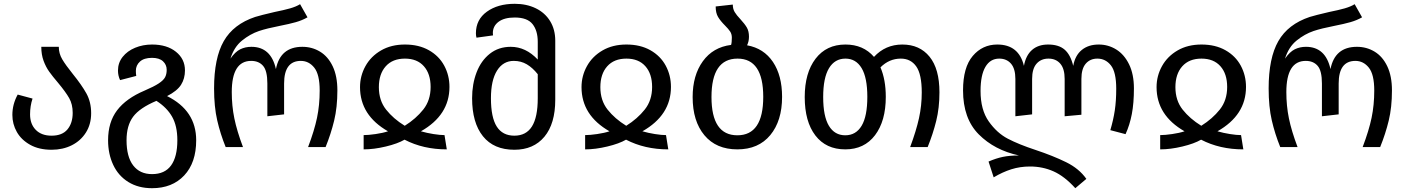

<svg xmlns="http://www.w3.org/2000/svg" viewBox="-20 -773 7397 1009"><path d="M362 -385Q409 -327 434 -282Q459 -237 459 -178Q459 -120 431.5 -76.5Q404 -33 357 -9.5Q310 14 251 14Q185 14 138.5 -12Q92 -38 68.5 -79.5Q45 -121 45 -169Q45 -225 73 -276L151 -255Q138 -216 138 -172Q138 -121 168 -90.5Q198 -60 251 -60Q307 -60 334.5 -93Q362 -126 362 -180Q362 -225 343.5 -257.5Q325 -290 285 -338Q256 -372 238.5 -396.5Q221 -421 209 -453.5Q197 -486 197 -527H289Q289 -492 307 -461.5Q325 -431 362 -385Z M1011 -36Q1011 82 948 149Q885 216 779 216Q707 216 654.5 183.5Q602 151 575 93.5Q548 36 548 -36Q548 -131 595.5 -193.5Q643 -256 740 -297Q789 -318 814 -334.5Q839 -351 847.5 -367Q856 -383 856 -406Q856 -433 836.5 -451Q817 -469 779 -469Q737 -469 715.5 -449.5Q694 -430 694 -401Q694 -386 696 -374L611 -352Q600 -376 600 -402Q600 -443 624.5 -474Q649 -505 690 -522Q731 -539 779 -539Q857 -539 904.5 -501Q952 -463 952 -403Q952 -360 931.5 -327.5Q911 -295 858 -268Q1011 -192 1011 -36ZM912 -36Q912 -111 884.5 -159.5Q857 -208 802 -243Q714 -206 679.5 -159.5Q645 -113 645 -36Q645 51 680 96.5Q715 142 779 142Q846 142 879 96.5Q912 51 912 -36Z M1105 -308Q1105 -468 1156 -557Q1207 -646 1321 -684Q1350 -693 1423 -710Q1473 -720 1504.5 -729Q1536 -738 1557 -751L1596 -682Q1568 -666 1534.5 -656.5Q1501 -647 1450 -637Q1383 -624 1341 -610Q1294 -594 1252 -560Q1210 -526 1191 -465Q1216 -501 1242.5 -514Q1269 -527 1301 -527Q1404 -527 1430 -410Q1453 -527 1569 -527Q1620 -527 1662 -501.5Q1704 -476 1728.5 -424.5Q1753 -373 1753 -298Q1753 -209 1736 -139Q1719 -69 1691 0H1599Q1632 -87 1646 -154Q1660 -221 1660 -297Q1660 -382 1631.5 -417.5Q1603 -453 1561 -453Q1473 -453 1473 -334V-172L1385 -162V-334Q1385 -401 1362.5 -427Q1340 -453 1300 -453Q1198 -453 1198 -289Q1198 -217 1211.5 -151Q1225 -85 1257 0H1166Q1138 -69 1121.5 -140.5Q1105 -212 1105 -308Z M2108 -539Q2181 -539 2234 -509Q2287 -479 2314.5 -428Q2342 -377 2342 -316Q2342 -168 2192 -83Q2223 -74 2258 -68.5Q2293 -63 2316 -63L2328 12Q2204 12 2106 -39Q2070 -18 2007.5 -3Q1945 12 1891 12V-63Q1916 -63 1954 -68.5Q1992 -74 2019 -83Q1872 -167 1872 -315Q1872 -374 1900.5 -425.5Q1929 -477 1982.5 -508Q2036 -539 2108 -539ZM2107 -112Q2166 -149 2204.5 -197.5Q2243 -246 2243 -316Q2243 -385 2207.5 -425Q2172 -465 2108 -465Q2043 -465 2007 -424.5Q1971 -384 1971 -315Q1971 -245 2009 -197Q2047 -149 2107 -112Z M2898 -559V-249Q2898 -123 2841 -54.5Q2784 14 2683 14Q2575 14 2518 -57Q2461 -128 2461 -257Q2461 -331 2484.5 -392.5Q2508 -454 2554 -490.5Q2600 -527 2664 -527Q2743 -527 2806 -460V-553Q2806 -612 2778.5 -646.5Q2751 -681 2685 -681Q2630 -681 2600 -658.5Q2570 -636 2570 -599L2571 -587L2484 -575Q2481 -586 2481 -598Q2481 -670 2538.5 -711.5Q2596 -753 2685 -753Q2747 -753 2795.5 -729.5Q2844 -706 2871 -662Q2898 -618 2898 -559ZM2806 -257V-383Q2779 -417 2748.5 -435Q2718 -453 2680 -453Q2624 -453 2592 -402Q2560 -351 2560 -257Q2560 -156 2590.5 -108Q2621 -60 2683 -60Q2745 -60 2775.5 -108.5Q2806 -157 2806 -257Z M3272 -539Q3345 -539 3398 -509Q3451 -479 3478.5 -428Q3506 -377 3506 -316Q3506 -168 3356 -83Q3387 -74 3422 -68.5Q3457 -63 3480 -63L3492 12Q3368 12 3270 -39Q3234 -18 3171.5 -3Q3109 12 3055 12V-63Q3080 -63 3118 -68.5Q3156 -74 3183 -83Q3036 -167 3036 -315Q3036 -374 3064.5 -425.5Q3093 -477 3146.5 -508Q3200 -539 3272 -539ZM3271 -112Q3330 -149 3368.5 -197.5Q3407 -246 3407 -316Q3407 -385 3371.5 -425Q3336 -465 3272 -465Q3207 -465 3171 -424.5Q3135 -384 3135 -315Q3135 -245 3173 -197Q3211 -149 3271 -112Z M4090 -264Q4090 -138 4028 -63Q3966 12 3855 12Q3744 12 3682 -62Q3620 -136 3620 -263Q3620 -377 3673.5 -451Q3727 -525 3822 -537Q3826 -549 3826 -575Q3826 -594 3817 -607.5Q3808 -621 3790 -639Q3766 -663 3753.5 -684Q3741 -705 3741 -739L3831 -749Q3831 -726 3841 -709.5Q3851 -693 3871 -672Q3894 -647 3905 -628Q3916 -609 3916 -580Q3916 -555 3906 -535Q3994 -519 4042 -447.5Q4090 -376 4090 -264ZM3991 -264Q3991 -465 3856 -465Q3719 -465 3719 -263Q3719 -62 3855 -62Q3991 -62 3991 -264Z M4917 -288Q4917 -206 4900 -137.5Q4883 -69 4855 0H4763Q4795 -86 4809.5 -152Q4824 -218 4824 -287Q4824 -383 4795 -424Q4766 -465 4714 -465Q4653 -465 4607 -419Q4635 -354 4635 -264Q4635 -137 4578.5 -62.5Q4522 12 4422 12Q4321 12 4265 -61Q4209 -134 4209 -263Q4209 -390 4266 -464.5Q4323 -539 4423 -539Q4517 -539 4573 -474Q4633 -539 4722 -539Q4813 -539 4865 -475Q4917 -411 4917 -288ZM4538 -264Q4538 -365 4508 -415Q4478 -465 4423 -465Q4367 -465 4336.5 -414.5Q4306 -364 4306 -263Q4306 -162 4336 -112Q4366 -62 4422 -62Q4478 -62 4508 -112Q4538 -162 4538 -264Z M5939 -308Q5939 -231 5928 -173.5Q5917 -116 5895 -68L5815 -89Q5831 -143 5838.5 -193Q5846 -243 5846 -307Q5846 -394 5818 -429.5Q5790 -465 5747 -465Q5709 -465 5686 -438.5Q5663 -412 5663 -358V-170L5575 -162V-358Q5575 -412 5552 -438.5Q5529 -465 5490 -465Q5451 -465 5427.5 -438.5Q5404 -412 5404 -358V-172L5316 -162V-358Q5316 -412 5293 -438.5Q5270 -465 5231 -465Q5184 -465 5158.5 -421.5Q5133 -378 5133 -295Q5133 -196 5176 -135Q5219 -74 5276.5 -44Q5334 -14 5422 15Q5515 46 5583 79.5Q5651 113 5689 167L5631 216Q5574 153 5516.5 127.5Q5459 102 5393 102Q5341 102 5295 116.5Q5249 131 5202 159L5175 76Q5214 59 5250 51.5Q5286 44 5335 44Q5206 16 5123.5 -67Q5041 -150 5041 -298Q5041 -419 5092 -479Q5143 -539 5221 -539Q5334 -539 5361 -427Q5371 -482 5403.5 -510.5Q5436 -539 5488 -539Q5544 -539 5575 -512Q5606 -485 5620 -427Q5630 -482 5665 -510.5Q5700 -539 5754 -539Q5804 -539 5846 -513Q5888 -487 5913.5 -435Q5939 -383 5939 -308Z M6294 -539Q6367 -539 6420 -509Q6473 -479 6500.5 -428Q6528 -377 6528 -316Q6528 -168 6378 -83Q6409 -74 6444 -68.5Q6479 -63 6502 -63L6514 12Q6390 12 6292 -39Q6256 -18 6193.5 -3Q6131 12 6077 12V-63Q6102 -63 6140 -68.5Q6178 -74 6205 -83Q6058 -167 6058 -315Q6058 -374 6086.5 -425.5Q6115 -477 6168.5 -508Q6222 -539 6294 -539ZM6293 -112Q6352 -149 6390.5 -197.5Q6429 -246 6429 -316Q6429 -385 6393.5 -425Q6358 -465 6294 -465Q6229 -465 6193 -424.5Q6157 -384 6157 -315Q6157 -245 6195 -197Q6233 -149 6293 -112Z M6647 -308Q6647 -468 6698 -557Q6749 -646 6863 -684Q6892 -693 6965 -710Q7015 -720 7046.5 -729Q7078 -738 7099 -751L7138 -682Q7110 -666 7076.5 -656.5Q7043 -647 6992 -637Q6925 -624 6883 -610Q6836 -594 6794 -560Q6752 -526 6733 -465Q6758 -501 6784.5 -514Q6811 -527 6843 -527Q6946 -527 6972 -410Q6995 -527 7111 -527Q7162 -527 7204 -501.5Q7246 -476 7270.5 -424.5Q7295 -373 7295 -298Q7295 -209 7278 -139Q7261 -69 7233 0H7141Q7174 -87 7188 -154Q7202 -221 7202 -297Q7202 -382 7173.5 -417.5Q7145 -453 7103 -453Q7015 -453 7015 -334V-172L6927 -162V-334Q6927 -401 6904.5 -427Q6882 -453 6842 -453Q6740 -453 6740 -289Q6740 -217 6753.5 -151Q6767 -85 6799 0H6708Q6680 -69 6663.5 -140.5Q6647 -212 6647 -308Z"/></svg>

Font: FiraGO
Style: Regular
Weight: 400
Designer: bBox Type
Foundry: bBox Type GmbH
Version: Version 1.001;April 20, 2020;FontCreator 12.0.0.2555 64-bit